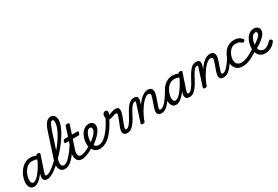

<svg xmlns="http://www.w3.org/2000/svg" viewBox="91 -2379 5442 3761"><g transform="rotate(-30 2812.5 -499.0)"><path d="M147 17Q114 17 88.5 -1Q63 -19 49 -52Q35 -85 35 -130Q35 -176 49 -229Q63 -282 91 -333Q119 -384 159 -426Q199 -468 251.5 -493.5Q304 -519 367 -519Q405 -519 449 -505.5Q493 -492 528 -468L510 -399Q461 -425 423 -432.5Q385 -440 353 -440Q310 -440 274.5 -420Q239 -400 211.5 -367.5Q184 -335 165 -295.5Q146 -256 136 -217Q126 -178 126 -146Q126 -121 132 -102Q138 -83 149.5 -73Q161 -63 176 -63Q213 -63 260 -103.5Q307 -144 360.5 -223Q414 -302 470 -415L507 -378Q442 -244 378.5 -156.5Q315 -69 257 -26Q199 17 147 17ZM455 17Q410 17 388.5 0.5Q367 -16 361.5 -41.5Q356 -67 361 -95.5Q366 -124 375 -148L487 -483Q494 -503 503.5 -509Q513 -515 532 -515Q563 -515 571.5 -505.5Q580 -496 573 -476L463 -149Q446 -97 447.5 -77.5Q449 -58 472 -58Q486 -58 493 -46.5Q500 -35 498.5 -20.5Q497 -6 486.5 5.5Q476 17 455 17Z M455 17Q436 17 430 5.5Q424 -6 427.5 -20.5Q431 -35 443.5 -46.5Q456 -58 475 -58Q503 -58 545.5 -82Q588 -106 640.5 -148Q693 -190 749 -246Q805 -302 860.5 -367Q916 -432 965.5 -500.5Q1015 -569 1053 -637Q1091 -705 1113 -767Q1135 -829 1135 -880Q1135 -899 1147.5 -908.5Q1160 -918 1176.5 -918Q1193 -918 1205.5 -908.5Q1218 -899 1218 -880Q1218 -833 1198.5 -774.5Q1179 -716 1144.5 -651.5Q1110 -587 1064.5 -520Q1019 -453 965.5 -388Q912 -323 855 -263Q798 -203 741.5 -152Q685 -101 631.5 -63Q578 -25 533 -4Q488 17 455 17Z M848 17Q792 17 759.5 -17.5Q727 -52 723 -114.5Q719 -177 746 -260L920 -792Q958 -909 1003 -962Q1048 -1015 1112 -1015Q1144 -1015 1168 -998Q1192 -981 1205 -951Q1218 -921 1218 -880Q1218 -861 1205.5 -852Q1193 -843 1176.5 -843Q1160 -843 1147.5 -852Q1135 -861 1135 -880Q1135 -897 1132 -909Q1129 -921 1122 -928Q1115 -935 1101 -935Q1085 -935 1070.5 -921.5Q1056 -908 1039.5 -872.5Q1023 -837 1001 -772L828 -243Q808 -183 806.5 -141Q805 -99 821 -78.5Q837 -58 867 -58Q881 -58 888 -46.5Q895 -35 893 -20.5Q891 -6 880 5.5Q869 17 848 17Z M849 17Q835 17 828 5.5Q821 -6 822.5 -20.5Q824 -35 835 -46.5Q846 -58 867 -58Q891 -58 923 -77Q955 -96 996.5 -138.5Q1038 -181 1090.5 -251.5Q1143 -322 1207 -425Q1216 -439 1230.5 -437Q1245 -435 1253.5 -424Q1262 -413 1254 -400Q1179 -274 1121 -193Q1063 -112 1016 -66Q969 -20 928.5 -1.5Q888 17 849 17Z M1232 17Q1185 17 1155.5 -4.5Q1126 -26 1113 -61.5Q1100 -97 1102 -141Q1104 -185 1119 -230L1182 -420H1106Q1095 -420 1091 -430Q1087 -440 1092 -460Q1098 -480 1108 -490Q1118 -500 1129 -500H1209L1274 -698Q1280 -718 1289.5 -724Q1299 -730 1319 -730Q1351 -730 1359 -720.5Q1367 -711 1360 -691L1296 -500H1422Q1433 -500 1437.5 -490.5Q1442 -481 1436 -460Q1431 -441 1421 -430.5Q1411 -420 1400 -420H1270L1204 -221Q1190 -179 1188.5 -148Q1187 -117 1194.5 -97Q1202 -77 1217 -67.5Q1232 -58 1251 -58Q1265 -58 1272 -46.5Q1279 -35 1277 -20.5Q1275 -6 1264 5.5Q1253 17 1232 17Z M1236 17Q1217 17 1210.5 5.5Q1204 -6 1207.5 -20.5Q1211 -35 1223 -46.5Q1235 -58 1254 -58Q1295 -58 1351.5 -81Q1408 -104 1478 -150Q1490 -158 1500 -153Q1510 -148 1515.5 -136Q1521 -124 1519 -111Q1517 -98 1506 -90Q1447 -51 1396.5 -27.5Q1346 -4 1305.5 6.5Q1265 17 1236 17Z M1479 -143Q1497 -154 1514 -166Q1531 -178 1548 -190Q1593 -223 1629 -258Q1665 -293 1686.5 -327Q1708 -361 1708 -390Q1708 -413 1698 -426Q1688 -439 1668 -439Q1654 -439 1647.5 -451Q1641 -463 1643 -479Q1645 -495 1656.5 -507Q1668 -519 1689 -519Q1719 -519 1744 -506.5Q1769 -494 1783.5 -470.5Q1798 -447 1798 -414Q1798 -369 1769.5 -319.5Q1741 -270 1694 -221.5Q1647 -173 1589 -131Q1570 -118 1550 -104.5Q1530 -91 1510 -79Z M1637 17Q1601 17 1571.5 6Q1542 -5 1520 -25Q1498 -45 1482.5 -72Q1467 -99 1459.5 -131Q1452 -163 1452 -199Q1452 -237 1460.5 -280.5Q1469 -324 1486.5 -366Q1504 -408 1532 -442.5Q1560 -477 1599 -498Q1638 -519 1689 -519Q1703 -519 1709.5 -507Q1716 -495 1713.5 -479Q1711 -463 1699.5 -451Q1688 -439 1667 -439Q1636 -439 1612 -414Q1588 -389 1572.5 -351Q1557 -313 1549 -272.5Q1541 -232 1541 -200Q1541 -172 1547.5 -147Q1554 -122 1567.5 -102.5Q1581 -83 1603 -71.5Q1625 -60 1656 -60Q1707 -60 1766.5 -99.5Q1826 -139 1894 -228Q1962 -317 2037 -463Q2040 -469 2051 -467Q2062 -465 2074 -457.5Q2086 -450 2093.5 -439.5Q2101 -429 2096 -420Q2012 -255 1934 -159.5Q1856 -64 1782 -23.5Q1708 17 1637 17Z M2260 17Q2216 17 2195 1Q2174 -15 2168 -40Q2162 -65 2166.5 -91.5Q2171 -118 2178 -138Q2182 -150 2193 -177Q2204 -204 2218 -238.5Q2232 -273 2245.5 -309Q2259 -345 2268 -375Q2276 -405 2271.5 -416.5Q2267 -428 2246 -428Q2223 -428 2197 -418.5Q2171 -409 2143 -399.5Q2115 -390 2084 -390Q2066 -390 2053 -405Q2040 -420 2032.5 -443.5Q2025 -467 2025 -493Q2025 -514 2032 -532.5Q2039 -551 2054.5 -563Q2070 -575 2094 -575Q2114 -575 2126 -562Q2138 -549 2138 -529Q2138 -516 2134.5 -500.5Q2131 -485 2120 -469Q2129 -469 2146.5 -475.5Q2164 -482 2187.5 -491Q2211 -500 2237.5 -506.5Q2264 -513 2290 -513Q2321 -513 2339.5 -498Q2358 -483 2362 -452.5Q2366 -422 2353 -373Q2346 -345 2332.5 -308.5Q2319 -272 2304.5 -235.5Q2290 -199 2278.5 -169.5Q2267 -140 2263 -126Q2254 -96 2255 -77Q2256 -58 2279 -58Q2293 -58 2299.5 -46.5Q2306 -35 2304.5 -20.5Q2303 -6 2292 5.5Q2281 17 2260 17Z M2262 17Q2246 17 2241.5 5.5Q2237 -6 2241.5 -20.5Q2246 -35 2256 -46.5Q2266 -58 2278 -58Q2296 -58 2316.5 -72Q2337 -86 2358.5 -113Q2380 -140 2403.5 -178.5Q2427 -217 2452 -266Q2497 -352 2532.5 -403Q2568 -454 2598 -479Q2628 -504 2655.5 -511.5Q2683 -519 2711 -519Q2721 -519 2724 -507.5Q2727 -496 2723 -481.5Q2719 -467 2709.5 -455.5Q2700 -444 2685 -444Q2674 -444 2659.5 -438.5Q2645 -433 2626.5 -414.5Q2608 -396 2583.5 -359Q2559 -322 2527 -260Q2480 -166 2441 -110.5Q2402 -55 2370 -27.5Q2338 0 2311.5 8.5Q2285 17 2262 17Z M3032 17Q2988 17 2966.5 0.5Q2945 -16 2940 -41.5Q2935 -67 2940 -95.5Q2945 -124 2953 -148L3021 -344Q3030 -370 3032.5 -391.5Q3035 -413 3025.5 -426Q3016 -439 2988 -439Q2955 -439 2914.5 -410Q2874 -381 2831.5 -329Q2789 -277 2747 -205.5Q2705 -134 2669 -48L2657 -11Q2653 2 2642.5 8.5Q2632 15 2609 15Q2593 15 2579.5 8Q2566 1 2572 -18L2702 -420Q2705 -430 2701.5 -437Q2698 -444 2686 -444Q2674 -444 2669.5 -455.5Q2665 -467 2668 -481.5Q2671 -496 2682 -507.5Q2693 -519 2711 -519Q2748 -519 2765.5 -505.5Q2783 -492 2787 -470.5Q2791 -449 2787 -425Q2783 -401 2777 -381L2757 -321Q2788 -369 2820.5 -405.5Q2853 -442 2886 -467.5Q2919 -493 2953 -506Q2987 -519 3021 -519Q3067 -519 3092 -496.5Q3117 -474 3120 -430Q3123 -386 3101 -321L3042 -149Q3024 -97 3025.5 -77.5Q3027 -58 3051 -58Q3065 -58 3071.5 -46.5Q3078 -35 3076.5 -20.5Q3075 -6 3064 5.5Q3053 17 3032 17Z M3032 17Q3018 17 3011 5.5Q3004 -6 3005.5 -20.5Q3007 -35 3018 -46.5Q3029 -58 3050 -58Q3076 -58 3105 -77Q3134 -96 3164.5 -130Q3195 -164 3227 -210Q3259 -256 3292 -310Q3300 -323 3314 -321Q3328 -319 3337 -308.5Q3346 -298 3338 -285Q3295 -210 3256.5 -153Q3218 -96 3181.5 -58.5Q3145 -21 3108.5 -2Q3072 17 3032 17Z M3359 17Q3325 17 3300 -1Q3275 -19 3261 -52Q3247 -85 3247 -130Q3247 -176 3261 -229Q3275 -282 3303 -333Q3331 -384 3371 -426Q3411 -468 3463.5 -493.5Q3516 -519 3579 -519Q3617 -519 3661 -505.5Q3705 -492 3740 -468L3722 -399Q3673 -425 3635 -432.5Q3597 -440 3565 -440Q3522 -440 3486.5 -420Q3451 -400 3423.5 -367.5Q3396 -335 3377 -295.5Q3358 -256 3348 -217Q3338 -178 3338 -146Q3338 -121 3344 -102Q3350 -83 3361.5 -73Q3373 -63 3388 -63Q3425 -63 3472 -103.5Q3519 -144 3572.5 -223Q3626 -302 3682 -415L3719 -378Q3654 -244 3590.5 -156.5Q3527 -69 3469 -26Q3411 17 3359 17ZM3667 17Q3622 17 3600.5 0.5Q3579 -16 3573.5 -41.5Q3568 -67 3573 -95.5Q3578 -124 3587 -148L3699 -483Q3706 -503 3715.5 -509Q3725 -515 3744 -515Q3775 -515 3783.5 -505.5Q3792 -496 3785 -476L3675 -149Q3658 -97 3659.5 -77.5Q3661 -58 3684 -58Q3698 -58 3705 -46.5Q3712 -35 3710.5 -20.5Q3709 -6 3698.5 5.5Q3688 17 3667 17Z M3669 17Q3653 17 3648.5 5.5Q3644 -6 3648.5 -20.5Q3653 -35 3663 -46.5Q3673 -58 3685 -58Q3703 -58 3723.5 -72Q3744 -86 3765.5 -113Q3787 -140 3810.5 -178.5Q3834 -217 3859 -266Q3904 -352 3939.5 -403Q3975 -454 4005 -479Q4035 -504 4062.5 -511.5Q4090 -519 4118 -519Q4128 -519 4131 -507.5Q4134 -496 4130 -481.5Q4126 -467 4116.5 -455.5Q4107 -444 4092 -444Q4081 -444 4066.5 -438.5Q4052 -433 4033.5 -414.5Q4015 -396 3990.5 -359Q3966 -322 3934 -260Q3887 -166 3848 -110.5Q3809 -55 3777 -27.5Q3745 0 3718.5 8.5Q3692 17 3669 17Z M4438 17Q4394 17 4372.5 0.5Q4351 -16 4346 -41.5Q4341 -67 4346 -95.5Q4351 -124 4359 -148L4427 -344Q4436 -370 4438.5 -391.5Q4441 -413 4431.5 -426Q4422 -439 4394 -439Q4361 -439 4320.5 -410Q4280 -381 4237.5 -329Q4195 -277 4153 -205.5Q4111 -134 4075 -48L4063 -11Q4059 2 4048.5 8.5Q4038 15 4015 15Q3999 15 3985.5 8Q3972 1 3978 -18L4108 -420Q4111 -430 4107.5 -437Q4104 -444 4092 -444Q4080 -444 4075.5 -455.5Q4071 -467 4074 -481.5Q4077 -496 4088 -507.5Q4099 -519 4117 -519Q4154 -519 4171.5 -505.5Q4189 -492 4193 -470.5Q4197 -449 4193 -425Q4189 -401 4183 -381L4163 -321Q4194 -369 4226.5 -405.5Q4259 -442 4292 -467.5Q4325 -493 4359 -506Q4393 -519 4427 -519Q4473 -519 4498 -496.5Q4523 -474 4526 -430Q4529 -386 4507 -321L4448 -149Q4430 -97 4431.5 -77.5Q4433 -58 4457 -58Q4471 -58 4477.5 -46.5Q4484 -35 4482.5 -20.5Q4481 -6 4470 5.5Q4459 17 4438 17Z M4438 17Q4424 17 4417 5.5Q4410 -6 4411.5 -20.5Q4413 -35 4424 -46.5Q4435 -58 4456 -58Q4482 -58 4511 -77Q4540 -96 4570.5 -130Q4601 -164 4633 -210Q4665 -256 4698 -310Q4706 -323 4720 -321Q4734 -319 4743 -308.5Q4752 -298 4744 -285Q4701 -210 4662.5 -153Q4624 -96 4587.5 -58.5Q4551 -21 4514.5 -2Q4478 17 4438 17Z M4874 17Q4772 17 4720 -40.5Q4668 -98 4668 -189Q4668 -242 4687.5 -299.5Q4707 -357 4745 -407Q4783 -457 4839.5 -488Q4896 -519 4969 -519Q5028 -519 5068.5 -501Q5109 -483 5139 -448Q5154 -430 5149.5 -417.5Q5145 -405 5133 -394Q5120 -384 5107 -382.5Q5094 -381 5080 -396Q5061 -417 5033 -428Q5005 -439 4960 -439Q4910 -439 4872 -414Q4834 -389 4808.5 -349.5Q4783 -310 4770.5 -266.5Q4758 -223 4758 -185Q4758 -153 4770.5 -124Q4783 -95 4811 -77.5Q4839 -60 4884 -60Q4898 -60 4903.5 -48.5Q4909 -37 4907 -21.5Q4905 -6 4896.5 5.5Q4888 17 4874 17Z M4874 17Q4855 17 4847.5 5.5Q4840 -6 4841.5 -21.5Q4843 -37 4854 -48.5Q4865 -60 4884 -60Q4925 -60 4974 -75Q5023 -90 5081.5 -121Q5140 -152 5208 -200Q5219 -208 5227.5 -201.5Q5236 -195 5240 -181.5Q5244 -168 5242.5 -154.5Q5241 -141 5233 -135Q5158 -81 5094 -47.5Q5030 -14 4975.5 1.5Q4921 17 4874 17Z M5374 17Q5337 17 5307 5.5Q5277 -6 5254.5 -26Q5232 -46 5217.5 -73.5Q5203 -101 5195.5 -133Q5188 -165 5188 -199Q5188 -250 5202 -306Q5216 -362 5244.5 -410Q5273 -458 5318 -488.5Q5363 -519 5425 -519Q5457 -519 5481.5 -505.5Q5506 -492 5520 -469Q5534 -446 5534 -416Q5534 -372 5504.5 -330.5Q5475 -289 5428.5 -251Q5382 -213 5329.5 -181Q5277 -149 5231 -125L5205 -191Q5237 -209 5277.5 -234Q5318 -259 5356 -288Q5394 -317 5419 -346Q5444 -375 5444 -400Q5444 -415 5435.5 -427Q5427 -439 5406 -439Q5374 -439 5350 -415Q5326 -391 5309.5 -354.5Q5293 -318 5284.5 -278.5Q5276 -239 5276 -208Q5276 -178 5282 -152Q5288 -126 5301.5 -106Q5315 -86 5338 -74.5Q5361 -63 5394 -63Q5423 -63 5451.5 -76.5Q5480 -90 5507.5 -112.5Q5535 -135 5559 -161Q5571 -175 5587 -171Q5603 -167 5613 -156Q5623 -145 5624.5 -133Q5626 -121 5614 -106Q5576 -58 5536 -31.5Q5496 -5 5455.5 6Q5415 17 5374 17Z"/></g></svg>

Font: Playwrite CA
Style: Regular
Weight: 400
Designer: Veronika Burian, José Scaglione
Foundry: TypeTogether
Version: Version 1.002